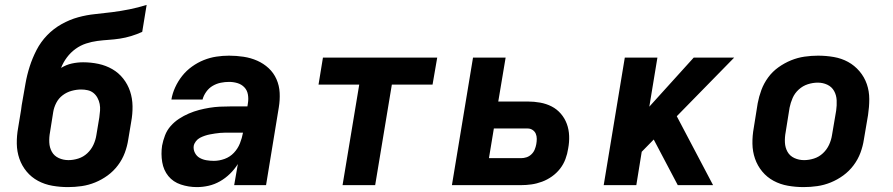

<svg xmlns="http://www.w3.org/2000/svg" viewBox="-20 -755 3640 783"><path d="M257 8Q225 8 193.5 2.5Q162 -3 135 -17.5Q108 -32 88.5 -55.5Q69 -79 59 -108Q49 -137 48.5 -169Q48 -201 54 -234L66 -307Q67 -316 68.5 -326Q70 -336 72 -346Q78 -380 84 -414.5Q90 -449 101 -483.5Q112 -518 129 -551Q146 -584 172 -611Q198 -638 231 -656.5Q264 -675 298.5 -684.5Q333 -694 368 -697.5Q403 -701 438 -705.5Q473 -710 508 -717Q543 -724 578 -735L560 -625Q538 -615 515 -608Q492 -601 469 -597.5Q446 -594 423 -592.5Q400 -591 377 -588Q354 -585 331 -577.5Q308 -570 288 -555.5Q268 -541 253 -521Q238 -501 229 -478Q250 -491 273 -496Q296 -501 319 -501Q351 -501 381.5 -494.5Q412 -488 438 -473Q464 -458 482.5 -434.5Q501 -411 510.5 -382.5Q520 -354 520.5 -322Q521 -290 515 -258L503 -186Q499 -159 489 -132Q479 -105 461 -81Q443 -57 419 -39.5Q395 -22 368 -11Q341 0 313 4Q285 8 257 8ZM259 -102Q279 -102 299.5 -108.5Q320 -115 336 -130Q352 -145 361 -164.5Q370 -184 373 -204L385 -276Q387 -290 388 -304Q389 -318 386.5 -331Q384 -344 377.5 -356Q371 -368 361 -376Q351 -384 338 -387Q325 -390 311 -390Q292 -390 272 -384.5Q252 -379 235.5 -366.5Q219 -354 209.5 -335.5Q200 -317 197 -298L184 -216Q180 -195 181 -174Q182 -153 191.5 -136Q201 -119 219.5 -110.5Q238 -102 259 -102Z M783 8Q749 8 717.5 -2.5Q686 -13 666.5 -37Q647 -61 641.5 -94Q636 -127 641 -161Q645 -182 653 -203Q661 -224 676 -241Q691 -258 710 -270.5Q729 -283 750 -292Q771 -301 792 -306.5Q813 -312 834.5 -315.5Q856 -319 877 -320Q898 -321 919 -321H989L991 -334Q994 -352 991 -369.5Q988 -387 976.5 -399Q965 -411 948.5 -416Q932 -421 914 -421Q897 -421 880 -417.5Q863 -414 847.5 -405Q832 -396 821 -380.5Q810 -365 806 -349H679Q683 -374 694.5 -399Q706 -424 723 -445.5Q740 -467 763 -483.5Q786 -500 811 -510Q836 -520 862 -524Q888 -528 914 -528Q944 -528 973.5 -523.5Q1003 -519 1029 -507.5Q1055 -496 1075.5 -477Q1096 -458 1107.5 -432Q1119 -406 1120.5 -376.5Q1122 -347 1117 -317L1065 0H935L950 -86Q936 -64 917.5 -46Q899 -28 877 -15.5Q855 -3 831 2.5Q807 8 783 8ZM852 -99Q874 -99 896 -107Q918 -115 934 -132Q950 -149 958.5 -170.5Q967 -192 971 -214H919Q909 -214 898.5 -214Q888 -214 877.5 -213Q867 -212 857 -210.5Q847 -209 836.5 -207Q826 -205 815.5 -201.5Q805 -198 795.5 -193Q786 -188 779 -179Q772 -170 770 -160Q768 -145 775 -131.5Q782 -118 794.5 -111Q807 -104 822 -101.5Q837 -99 852 -99Z M1377 0 1445 -410H1279L1297 -520H1763L1744 -410H1578L1510 0Z M1823 0 1909 -520H2042L2012 -341H2132Q2158 -341 2183 -336.5Q2208 -332 2229.5 -321Q2251 -310 2267 -291.5Q2283 -273 2291.5 -250Q2300 -227 2301 -201Q2302 -175 2297 -149Q2294 -128 2286 -106.5Q2278 -85 2264 -67Q2250 -49 2231 -35.5Q2212 -22 2190.5 -14Q2169 -6 2147.5 -3Q2126 0 2105 0ZM2105 -110Q2116 -110 2127 -113.5Q2138 -117 2147 -125.5Q2156 -134 2160.5 -145Q2165 -156 2167 -167Q2169 -178 2169 -189Q2169 -200 2165 -209.5Q2161 -219 2152 -225Q2143 -231 2132 -231H1994L1974 -110Z M2442 0 2528 -520H2661L2628 -320L2809 -520H2974L2740 -281L2888 0H2744L2646 -186L2597 -136L2575 0Z M3257 8Q3225 8 3193.5 2.5Q3162 -3 3135 -17.5Q3108 -32 3088.5 -55.5Q3069 -79 3059 -108Q3049 -137 3048.5 -169Q3048 -201 3054 -234L3070 -334Q3075 -361 3085 -388Q3095 -415 3112.5 -439Q3130 -463 3154.5 -480.5Q3179 -498 3206 -509Q3233 -520 3261 -524Q3289 -528 3316 -528Q3349 -528 3380.5 -522.5Q3412 -517 3438.5 -502.5Q3465 -488 3485 -464.5Q3505 -441 3515 -412Q3525 -383 3525 -351Q3525 -319 3520 -286L3503 -186Q3499 -159 3489 -132Q3479 -105 3461 -81Q3443 -57 3419 -39.5Q3395 -22 3368 -11Q3341 0 3313 4Q3285 8 3257 8ZM3259 -102Q3279 -102 3299.5 -108.5Q3320 -115 3336 -130Q3352 -145 3361 -164.5Q3370 -184 3373 -204L3390 -304Q3393 -325 3392 -346Q3391 -367 3381.5 -384Q3372 -401 3354 -409.5Q3336 -418 3315 -418Q3295 -418 3274.5 -411.5Q3254 -405 3237.5 -390Q3221 -375 3212.5 -355.5Q3204 -336 3200 -316L3184 -216Q3180 -195 3181 -174Q3182 -153 3191.5 -136Q3201 -119 3219.5 -110.5Q3238 -102 3259 -102Z"/></svg>

Font: Iosevka SS04 XBd Ex Obl
Style: Regular
Weight: 800
Width: 7
Italic angle: -9°
Monospace: yes
Designer: Belleve Invis
Foundry: Belleve Invis
Version: Version 19.0.0; ttfautohint (v1.8.4)